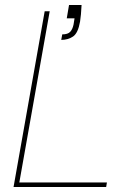

<svg xmlns="http://www.w3.org/2000/svg" viewBox="-20 -745 520 765"><path d="M34 0 158 -700H178L57 -18H406L403 0ZM224 -586 228 -608Q250 -608 259.5 -618Q269 -628 273 -647L277 -672H246L255 -725H305Q304 -703 302.5 -688Q301 -673 299 -659Q291 -613 271 -599.5Q251 -586 224 -586Z"/></svg>

Font: DM Sans 20pt Thin
Style: Italic
Weight: 250
Italic angle: -10°
Version: Version 4.004;gftools[0.9.30]